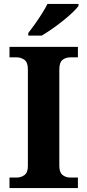

<svg xmlns="http://www.w3.org/2000/svg" viewBox="-20 -951 441 971"><path d="M28 0V-53H64Q86 -53 103.5 -65.5Q121 -78 121 -111V-600Q121 -636 103.5 -648.5Q86 -661 64 -661H28V-714H374V-661H336Q312 -661 296 -648Q280 -635 280 -599V-112Q280 -79 296.5 -66Q313 -53 336 -53H374V0ZM123 -784Q138 -803 156.5 -829Q175 -855 192 -882Q209 -909 220 -931H377V-921Q368 -908 347 -888Q326 -868 298.5 -846Q271 -824 243 -804.5Q215 -785 191 -771H123Z"/></svg>

Font: Noto Serif Gurmukhi
Style: Bold
Weight: 700
Designer: Vaibhav Singh and the Monotype Design Team
Foundry: Monotype Imaging Inc.
Version: Version 2.004; ttfautohint (v1.8.4.7-5d5b)